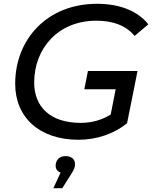

<svg xmlns="http://www.w3.org/2000/svg" viewBox="-20 -728 812 1011"><path d="M443 -354 424 -258H589L563 -125C516 -96 464 -81 405 -81C243 -81 160 -167 160 -293C160 -474 287 -619 487 -619C576 -619 642 -594 689 -539L761 -600C706 -669 613 -708 491 -708C227 -708 60 -520 60 -287C60 -111 186 8 394 8C489 8 582 -24 649 -79L685 -258L704 -354ZM325 94C292 94 273 116 273 145C273 161 282 175 299 181L261 263H308L354 190C370 165 375 153 375 136C375 112 358 94 325 94Z"/></svg>

Font: AWKNG-Font Medium
Style: Italic
Weight: 500
Italic angle: -11.3°
Designer: Awakening Church
Foundry: Awakening Church
Version: Version 1.700;PS 001.700;hotconv 1.0.88;makeotf.lib2.5.64775